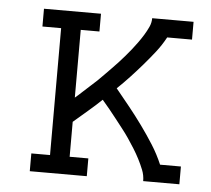

<svg xmlns="http://www.w3.org/2000/svg" viewBox="-44 -577 687 624"><g transform="rotate(5 300.0 -265.0)"><path d="M75 0V-58H136V-472H75V-530H261V-472H200V-251Q212 -261 223 -271.5Q234 -282 245.5 -292Q257 -302 268 -312.5Q279 -323 289.5 -334Q300 -345 311 -356Q322 -367 332 -378Q342 -389 352 -400.5Q362 -412 371.5 -424Q381 -436 390 -448.5Q399 -461 407 -474Q415 -487 421.5 -501Q428 -515 428 -530H563V-472H482Q468 -446 450 -423Q432 -400 413 -378Q394 -356 374 -334.5Q354 -313 333 -293Q356 -265 378.5 -237Q401 -209 422 -180Q443 -151 462 -121Q481 -91 495 -58H563V0H445Q445 -19 438 -36.5Q431 -54 422.5 -70.5Q414 -87 404 -103Q394 -119 383.5 -134.5Q373 -150 361.5 -164.5Q350 -179 338.5 -194Q327 -209 315 -223.5Q303 -238 291 -252Q269 -231 246 -211.5Q223 -192 200 -172V-58H261V0Z"/></g></svg>

Font: Iosevka Curly Slab LtEx
Style: Regular
Weight: 300
Width: 7
Monospace: yes
Designer: Belleve Invis
Foundry: Belleve Invis
Version: Version 11.1.0; ttfautohint (v1.8.3)